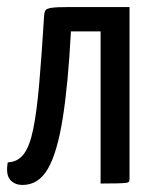

<svg xmlns="http://www.w3.org/2000/svg" viewBox="-20 -520 438 544"><path d="M44 4Q21 4 8.5 -11Q-4 -26 2 -60Q30 -61 47 -83Q64 -105 74 -153.5Q84 -202 91 -281.5Q98 -361 105 -476Q106 -487 109.5 -491.5Q113 -496 127 -498Q141 -500 175 -500H347V-16Q347 -10 346 -6.5Q345 -3 338 -2Q331 -1 314 -0.5Q297 0 265 0V-431H181Q173 -280 157.5 -183.5Q142 -87 115.5 -41.5Q89 4 44 4Z"/></svg>

Font: Yanone Kaffeesatz
Style: Regular
Weight: 400
Designer: Yanone (Cyrillic: Daniel Pouzeot, Huerta Tipografica, and Cyreal)
Foundry: Yanone
Version: Version 2.003